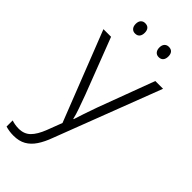

<svg xmlns="http://www.w3.org/2000/svg" viewBox="-299 -774 1068 1068"><g transform="rotate(45 235.0 -239.5)"><path d="M1 -532H61L188 -202Q204 -158 216.5 -123Q229 -88 235 -61H238Q245 -85 257.5 -121Q270 -157 285 -200L409 -532H470L230 94Q213 141 191 174Q169 207 139 224Q109 241 66 241Q47 241 31.5 238.5Q16 236 3 232V184Q15 188 29 190.5Q43 193 59 193Q101 193 127.5 167Q154 141 175 87L209 -2ZM107 -680Q107 -699 116.5 -709.5Q126 -720 142 -720Q160 -720 169 -709.5Q178 -699 178 -680Q178 -661 169 -650Q160 -639 142 -639Q126 -639 116.5 -650Q107 -661 107 -680ZM293 -680Q293 -699 302.5 -709.5Q312 -720 328 -720Q346 -720 355 -709.5Q364 -699 364 -680Q364 -661 355 -650Q346 -639 328 -639Q312 -639 302.5 -650Q293 -661 293 -680Z"/></g></svg>

Font: Noto Sans Cham Light
Style: Regular
Weight: 300
Version: Version 2.002